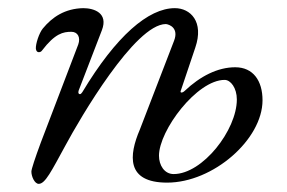

<svg xmlns="http://www.w3.org/2000/svg" viewBox="-20 -434 704 471"><path d="M75 17C91 17 106 -14 141 -78C176 -143 311 -375 387 -375C396 -374 419 -365 407 -334L323 -116C296 -53 289 14 390 14C503 14 624 -92 624 -188C624 -236 601 -269 557 -269C514 -269 471 -247 433 -211C430 -208 427 -207 425 -207C423 -207 422 -209 424 -213L459 -317C481 -381 447 -414 409 -414C344 -414 265 -346 182 -208C180 -205 178 -203 176 -203C173 -203 171 -206 173 -212L230 -360C246 -402 211 -414 184 -414C139 -413 108 -392 85 -364C76 -353 67 -326 68 -314C69 -308 72 -306 75 -306C78 -306 81 -307 83 -310C115 -352 135 -356 155 -356C171 -356 178 -342 172 -325L80 -84C66 -46 57 -19 57 -13C57 -1 65 17 75 17ZM406 -7C383 -7 370 -29 370 -52C370 -114 463 -238 531 -238C546 -238 561 -218 561 -190C561 -115 477 -7 406 -7Z"/></svg>

Font: EB Garamond
Style: Italic
Weight: 400
Italic angle: -17.2°
Designer: Georg Duffner and Octavio Pardo
Foundry: Georg Duffner
Version: Version 1.000;PS 001.000;hotconv 1.0.88;makeotf.lib2.5.64775